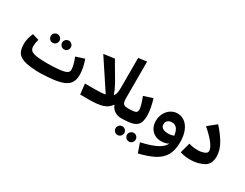

<svg xmlns="http://www.w3.org/2000/svg" viewBox="-99 -1458 3083 2414"><g transform="rotate(30 1442.5 -250.5)"><path d="M283 -454Q283 -480 301 -498Q319 -516 345 -516Q371 -516 389.5 -498Q408 -480 408 -454Q408 -427 389.5 -408.5Q371 -390 345 -390Q319 -390 301 -408.5Q283 -427 283 -454ZM448 -454Q448 -480 466.5 -498Q485 -516 511 -516Q537 -516 555 -498Q573 -480 573 -454Q573 -427 555 -408.5Q537 -390 511 -390Q485 -390 466.5 -408.5Q448 -427 448 -454ZM424 17V18H384H335L334 16Q216 11 152.5 -12Q89 -35 64 -79Q39 -123 39 -198Q39 -238 49.5 -281Q60 -324 78 -361L172 -332Q156 -273 156 -233Q156 -195 175 -174.5Q194 -154 246 -143.5Q298 -133 399 -132Q527 -133 596 -141.5Q665 -150 692.5 -166.5Q720 -183 720 -212Q720 -278 677 -382L801 -422Q843 -303 843 -211Q843 -130 805.5 -82.5Q768 -35 678 -11.5Q588 12 424 17Z M1585 -66 1565 0Q1512 0 1470.5 -25.5Q1429 -51 1408 -106Q1367 -45 1296.5 -22.5Q1226 0 1097 0H971L954 -150H1103Q1192 -150 1249 -161L967 -588L1123 -610L1279 -344Q1321 -266 1341 -205Q1360 -226 1366 -255.5Q1372 -285 1372 -333V-763L1493 -780V-258Q1493 -216 1499 -193.5Q1505 -171 1523 -160.5Q1541 -150 1577 -150Z M1711 -208Q1711 -255 1663 -380L1792 -422Q1812 -360 1823 -298.5Q1834 -237 1834 -190Q1834 -112 1808.5 -71.5Q1783 -31 1726.5 -15.5Q1670 0 1565 0L1545 -67L1577 -150Q1635 -150 1663 -155Q1691 -160 1701 -172Q1711 -184 1711 -208ZM1568 143Q1568 117 1586.5 98.5Q1605 80 1631 80Q1657 80 1675.5 98.5Q1694 117 1694 143Q1694 169 1675.5 187.5Q1657 206 1631 206Q1605 206 1586.5 187.5Q1568 169 1568 143ZM1733 143Q1733 117 1752 98.5Q1771 80 1797 80Q1823 80 1841 98.5Q1859 117 1859 143Q1859 169 1841 187.5Q1823 206 1797 206Q1771 206 1752 187.5Q1733 169 1733 143Z M2360 -106Q2360 8 2318.5 81Q2277 154 2193 199.5Q2109 245 1969 279L1922 144Q2073 110 2151 68Q2229 26 2250 -27Q2211 0 2142 0Q2089 0 2048 -23.5Q2007 -47 1983.5 -90Q1960 -133 1960 -189Q1960 -251 1986.5 -301Q2013 -351 2057 -379Q2101 -407 2153 -407Q2209 -407 2256 -374Q2303 -341 2331.5 -273Q2360 -205 2360 -106ZM2173 -128Q2215 -128 2254 -143Q2238 -275 2148 -275Q2111 -275 2087.5 -255.5Q2064 -236 2064 -203Q2064 -128 2173 -128Z M2429 -4 2469 -152Q2528 -133 2596 -133Q2646 -133 2688.5 -148.5Q2731 -164 2731 -195Q2731 -281 2540 -447L2660 -544Q2731 -468 2789 -373.5Q2847 -279 2847 -180Q2847 -65 2761.5 -23.5Q2676 18 2582 18Q2536 18 2494 11.5Q2452 5 2429 -4Z"/></g></svg>

Font: FiraGOUPP
Style: Bold
Weight: 700
Designer: bBox Type
Foundry: bBox Type GmbH
Version: Version 1.001